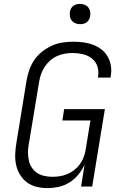

<svg xmlns="http://www.w3.org/2000/svg" viewBox="-20 -957 640 985"><path d="M224 8Q195 8 168 1.5Q141 -5 119.5 -20.5Q98 -36 83.5 -59.5Q69 -83 63 -109.5Q57 -136 58 -165Q59 -194 64 -223L117 -548Q122 -575 131.5 -601.5Q141 -628 158 -652Q175 -676 198.5 -694Q222 -712 248 -723.5Q274 -735 302 -739Q330 -743 357 -743Q383 -743 409 -739.5Q435 -736 458.5 -727Q482 -718 501.5 -702.5Q521 -687 533 -665.5Q545 -644 549 -618.5Q553 -593 548 -566L547 -559H482L483 -564Q488 -591 479.5 -616.5Q471 -642 451 -657.5Q431 -673 405 -679Q379 -685 352 -685Q332 -685 312 -681.5Q292 -678 273 -669.5Q254 -661 237.5 -646.5Q221 -632 209.5 -614.5Q198 -597 191 -577.5Q184 -558 181 -539L127 -213Q123 -192 123.5 -171.5Q124 -151 128.5 -131.5Q133 -112 144 -96Q155 -80 171 -69.5Q187 -59 207.5 -54.5Q228 -50 248 -50Q268 -50 287 -53Q306 -56 324.5 -63.5Q343 -71 360 -84Q377 -97 389 -113.5Q401 -130 408.5 -149Q416 -168 419 -187L444 -339H300L309 -397H518L453 0H396L414 -113Q402 -86 382.5 -62Q363 -38 337 -21.5Q311 -5 281.5 1.5Q252 8 224 8ZM391 -833Q378 -833 367 -837.5Q356 -842 348.5 -851Q341 -860 339 -872.5Q337 -885 339 -898Q340 -906 345 -914.5Q350 -923 357.5 -928Q365 -933 373.5 -935Q382 -937 390 -937Q403 -937 414.5 -932.5Q426 -928 433 -919Q440 -910 442.5 -897.5Q445 -885 442 -872Q441 -864 436 -855.5Q431 -847 424 -842Q417 -837 408 -835Q399 -833 391 -833Z"/></svg>

Font: Iosevka Light Extended
Style: Italic
Weight: 300
Width: 7
Italic angle: -9°
Monospace: yes
Designer: Belleve Invis
Foundry: Belleve Invis
Version: Version 32.5.0; ttfautohint (v1.8.4)